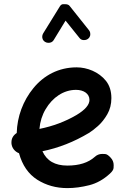

<svg xmlns="http://www.w3.org/2000/svg" viewBox="-20 -874 622 941"><path d="M518.6 -22.9C529.8 -33.2 536.1 -42.5 536.6 -50.8C537.1 -59.1 537.1 -63.5 537.1 -64.5C537.1 -78.6 532.2 -90.8 522.5 -101.1C512.2 -112.3 503.4 -118.7 495.1 -119.1C486.8 -119.6 482.4 -119.6 481 -119.6C466.8 -119.6 454.6 -114.7 444.3 -105C412.6 -76.7 368.2 -62.5 310.1 -62.5C249.5 -62.5 209 -85.9 188 -132.8C267.1 -148.9 342.8 -178.7 415.5 -222.2C427.7 -229.5 442.4 -240.7 460 -256.3C477.1 -271.5 492.7 -291 505.9 -314C519 -336.9 525.9 -363.3 525.9 -393.1C525.9 -426.8 517.1 -455.1 499.5 -477.5C463.9 -522 406.7 -543.9 355.5 -543.9C267.1 -543.9 194.8 -504.4 144 -442.4C92.8 -380.4 64 -301.8 62 -222.2C44.9 -210.9 36.1 -195.8 36.1 -176.3V-171.9C37.6 -148.9 53.2 -130.4 73.2 -123C89.4 -64 119.1 -21 162.6 6.8C206.1 34.2 254.9 47.9 310.1 47.9C345.2 47.9 380.9 43 417.5 33.7C454.1 24.4 487.8 5.4 518.6 -22.9ZM352.5 -433.6C390.1 -433.6 418.5 -415 418.5 -384.3C418.5 -360.4 397 -335.4 354.5 -310.1C300.3 -278.3 239.3 -255.4 173.3 -242.2C176.3 -277.8 186.5 -310.1 203.6 -338.9C237.8 -397 292 -433.6 352.5 -433.6ZM201.2 -668.5C206.1 -665.5 211.4 -664.1 216.8 -664.1C221.2 -664.1 234.9 -664.1 243.2 -677.7L301.3 -772.9L368.7 -689C378.4 -675.8 390.6 -677.7 393.1 -677.7C399.9 -677.7 405.8 -679.7 411.1 -683.6C424.3 -693.8 422.4 -705.6 422.4 -708C422.4 -715.3 419.9 -721.2 415.5 -726.6L321.8 -844.2C317.4 -850.6 309.6 -853.5 298.3 -853.5H288.6C282.2 -853 276.9 -849.1 272.5 -841.3L191.4 -710C188.5 -705.1 187 -699.7 187 -694.3C187 -689.9 187.5 -676.8 201.2 -668.5Z"/></svg>

Font: Mikhak SemiBold
Style: Regular
Weight: 600
Designer: Amin Abedi
Version: Version 3.2